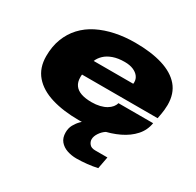

<svg xmlns="http://www.w3.org/2000/svg" viewBox="-161 -720 1132 1111"><g transform="rotate(30 405.5 -164.5)"><path d="M382 12Q276 12 197 -12Q118 -36 74.5 -86.5Q31 -137 31 -215Q31 -280 51 -332Q71 -384 107 -423Q144 -463 195 -488.5Q246 -514 308 -527Q370 -540 439 -540Q546 -540 622.5 -516.5Q699 -493 740 -445Q781 -397 781 -321Q781 -308 779 -287Q777 -266 769 -226H264Q263 -221 263 -216.5Q263 -212 263 -207Q263 -176 277.5 -155.5Q292 -135 320.5 -125Q349 -115 391 -115Q421 -115 445.5 -121Q470 -127 487.5 -137.5Q505 -148 515.5 -161Q526 -174 529 -188H761Q753 -138 719.5 -100.5Q686 -63 634 -38Q582 -13 517.5 -0.5Q453 12 382 12ZM283 -328H547Q548 -331 548 -334Q548 -337 548 -340Q548 -360 535.5 -376.5Q523 -393 499.5 -403Q476 -413 442 -413Q398 -413 365.5 -401.5Q333 -390 312.5 -370.5Q292 -351 283 -328ZM478 211Q445 211 415.5 201Q386 191 367.5 169Q349 147 349 111Q349 82 361.5 59.5Q374 37 391.5 19.5Q409 2 425 -12H551L550 -8Q529 5 514 27.5Q499 50 499 70Q499 87 511 101.5Q523 116 549 116H631L616 196Q586 203 548 207Q510 211 478 211Z"/></g></svg>

Font: Archivo Expanded Black
Style: Italic
Weight: 900
Width: 7
Italic angle: -10°
Designer: Hector Gatti
Foundry: Omnibus-Type
Version: Version 2.001